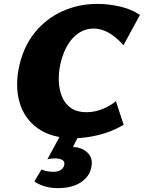

<svg xmlns="http://www.w3.org/2000/svg" viewBox="-20 -695 741 989"><path d="M362 17Q247 17 176 -33Q105 -83 80.5 -168.5Q56 -254 80 -359Q103 -459 161 -529.5Q219 -600 302 -637.5Q385 -675 482 -675Q538 -675 597.5 -661.5Q657 -648 701 -618L616 -462Q578 -505 539.5 -526.5Q501 -548 462 -548Q421 -548 386.5 -525.5Q352 -503 328 -462.5Q304 -422 291 -365Q281 -319 283 -274.5Q285 -230 300.5 -194.5Q316 -159 346.5 -138Q377 -117 425 -117Q469 -117 509.5 -134Q550 -151 577 -174L617 -52Q553 -15 485.5 1Q418 17 362 17ZM292 0H387L344 86L278 79Q289 71 308.5 66.5Q328 62 348 62Q401 62 431 91.5Q461 121 450 169Q440 216 395 245Q350 274 279 274Q240 274 209 264.5Q178 255 157 239L194 178Q206 184 223 187Q240 190 255 190Q280 190 294 180Q308 170 311 154Q315 136 300 128.5Q285 121 263 121Q253 121 243 122Q233 123 224 126Z"/></svg>

Font: Ysabeau Office Black
Style: Italic
Weight: 900
Italic angle: -12°
Designer: Christian Thalmann (Catharsis Fonts)
Version: Version 2.001;gftools[0.9.30]; featfreeze: tnum,lnum,ss02